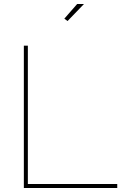

<svg xmlns="http://www.w3.org/2000/svg" viewBox="-20 -938 619 958"><path d="M565 0H99V-710H119V-20H565ZM399 -918 317 -833 301 -845 365 -918Z"/></svg>

Font: Raleway
Style: Thin
Weight: 100
Designer: Matt McInerney, Pablo Impallari, Rodrigo Fuenzalida
Foundry: Matt McInerney, Pablo Impallari, Rodrigo Fuenzalida
Version: Version 3.000